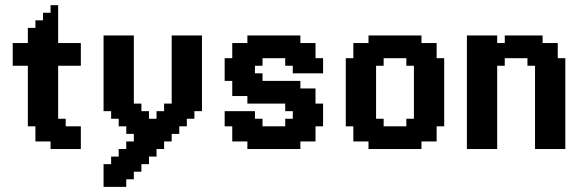

<svg xmlns="http://www.w3.org/2000/svg" viewBox="-20 -579 2275 746"><path d="M29.4 -411.8H58.8V-382.4H29.4ZM58.8 -411.8H88.2V-382.4H58.8ZM88.2 -411.8H117.6V-382.4H88.2ZM117.6 -411.8H147.1V-382.4H117.6ZM147.1 -411.8H176.5V-382.4H147.1ZM176.5 -411.8H205.9V-382.4H176.5ZM205.9 -411.8H235.3V-382.4H205.9ZM235.3 -411.8H264.7V-382.4H235.3ZM264.7 -411.8H294.1V-382.4H264.7ZM264.7 -382.4H294.1V-352.9H264.7ZM264.7 -352.9H294.1V-323.5H264.7ZM235.3 -352.9H264.7V-323.5H235.3ZM205.9 -352.9H235.3V-323.5H205.9ZM176.5 -352.9H205.9V-323.5H176.5ZM147.1 -352.9H176.5V-323.5H147.1ZM117.6 -352.9H147.1V-323.5H117.6ZM88.2 -352.9H117.6V-323.5H88.2ZM58.8 -352.9H88.2V-323.5H58.8ZM58.8 -382.4H88.2V-352.9H58.8ZM29.4 -382.4H58.8V-352.9H29.4ZM29.4 -352.9H58.8V-323.5H29.4ZM88.2 -382.4H117.6V-352.9H88.2ZM117.6 -382.4H147.1V-352.9H117.6ZM147.1 -382.4H176.5V-352.9H147.1ZM176.5 -382.4H205.9V-352.9H176.5ZM205.9 -382.4H235.3V-352.9H205.9ZM235.3 -382.4H264.7V-352.9H235.3ZM88.2 -441.2H117.6V-411.8H88.2ZM117.6 -441.2H147.1V-411.8H117.6ZM147.1 -441.2H176.5V-411.8H147.1ZM176.5 -441.2H205.9V-411.8H176.5ZM147.1 -470.6H176.5V-441.2H147.1ZM117.6 -470.6H147.1V-441.2H117.6ZM176.5 -470.6H205.9V-441.2H176.5ZM176.5 -529.4H205.9V-500H176.5ZM176.5 -500H205.9V-470.6H176.5ZM147.1 -500H176.5V-470.6H147.1ZM176.5 -558.8H205.9V-529.4H176.5ZM147.1 -529.4H176.5V-500H147.1ZM117.6 -500H147.1V-470.6H117.6ZM88.2 -470.6H117.6V-441.2H88.2ZM88.2 -323.5H117.6V-294.1H88.2ZM88.2 -294.1H117.6V-264.7H88.2ZM88.2 -264.7H117.6V-235.3H88.2ZM88.2 -235.3H117.6V-205.9H88.2ZM117.6 -235.3H147.1V-205.9H117.6ZM117.6 -205.9H147.1V-176.5H117.6ZM147.1 -235.3H176.5V-205.9H147.1ZM147.1 -264.7H176.5V-235.3H147.1ZM176.5 -264.7H205.9V-235.3H176.5ZM176.5 -294.1H205.9V-264.7H176.5ZM147.1 -323.5H176.5V-294.1H147.1ZM117.6 -323.5H147.1V-294.1H117.6ZM117.6 -294.1H147.1V-264.7H117.6ZM117.6 -264.7H147.1V-235.3H117.6ZM147.1 -294.1H176.5V-264.7H147.1ZM176.5 -323.5H205.9V-294.1H176.5ZM176.5 -235.3H205.9V-205.9H176.5ZM176.5 -205.9H205.9V-176.5H176.5ZM147.1 -205.9H176.5V-176.5H147.1ZM147.1 -176.5H176.5V-147.1H147.1ZM117.6 -176.5H147.1V-147.1H117.6ZM88.2 -205.9H117.6V-176.5H88.2ZM88.2 -176.5H117.6V-147.1H88.2ZM176.5 -176.5H205.9V-147.1H176.5ZM88.2 -147.1H117.6V-117.6H88.2ZM117.6 -147.1H147.1V-117.6H117.6ZM117.6 -117.6H147.1V-88.2H117.6ZM147.1 -117.6H176.5V-88.2H147.1ZM176.5 -117.6H205.9V-88.2H176.5ZM176.5 -147.1H205.9V-117.6H176.5ZM147.1 -147.1H176.5V-117.6H147.1ZM88.2 -117.6H117.6V-88.2H88.2ZM176.5 -88.2H205.9V-58.8H176.5ZM205.9 -88.2H235.3V-58.8H205.9ZM205.9 -117.6H235.3V-88.2H205.9ZM147.1 -88.2H176.5V-58.8H147.1ZM117.6 -88.2H147.1V-58.8H117.6ZM117.6 -58.8H147.1V-29.4H117.6ZM147.1 -58.8H176.5V-29.4H147.1ZM176.5 -58.8H205.9V-29.4H176.5ZM205.9 -58.8H235.3V-29.4H205.9ZM235.3 -58.8H264.7V-29.4H235.3ZM235.3 -88.2H264.7V-58.8H235.3ZM264.7 -88.2H294.1V-58.8H264.7ZM264.7 -58.8H294.1V-29.4H264.7ZM235.3 -29.4H264.7V0H235.3ZM205.9 -29.4H235.3V0H205.9ZM176.5 -29.4H205.9V0H176.5ZM264.7 -29.4H294.1V0H264.7Z M382.4 -441.2H411.8V-411.8H382.4ZM411.8 -441.2H441.2V-411.8H411.8ZM441.2 -441.2H470.6V-411.8H441.2ZM470.6 -441.2H500V-411.8H470.6ZM470.6 -411.8H500V-382.4H470.6ZM470.6 -382.4H500V-352.9H470.6ZM470.6 -352.9H500V-323.5H470.6ZM470.6 -323.5H500V-294.1H470.6ZM470.6 -294.1H500V-264.7H470.6ZM470.6 -264.7H500V-235.3H470.6ZM470.6 -235.3H500V-205.9H470.6ZM470.6 -205.9H500V-176.5H470.6ZM470.6 -176.5H500V-147.1H470.6ZM441.2 -176.5H470.6V-147.1H441.2ZM411.8 -176.5H441.2V-147.1H411.8ZM382.4 -176.5H411.8V-147.1H382.4ZM382.4 -205.9H411.8V-176.5H382.4ZM382.4 -235.3H411.8V-205.9H382.4ZM382.4 -264.7H411.8V-235.3H382.4ZM382.4 -294.1H411.8V-264.7H382.4ZM382.4 -323.5H411.8V-294.1H382.4ZM382.4 -352.9H411.8V-323.5H382.4ZM382.4 -382.4H411.8V-352.9H382.4ZM382.4 -411.8H411.8V-382.4H382.4ZM411.8 -411.8H441.2V-382.4H411.8ZM441.2 -411.8H470.6V-382.4H441.2ZM441.2 -382.4H470.6V-352.9H441.2ZM441.2 -352.9H470.6V-323.5H441.2ZM441.2 -323.5H470.6V-294.1H441.2ZM441.2 -294.1H470.6V-264.7H441.2ZM441.2 -264.7H470.6V-235.3H441.2ZM411.8 -235.3H441.2V-205.9H411.8ZM411.8 -205.9H441.2V-176.5H411.8ZM411.8 -264.7H441.2V-235.3H411.8ZM411.8 -294.1H441.2V-264.7H411.8ZM411.8 -323.5H441.2V-294.1H411.8ZM411.8 -352.9H441.2V-323.5H411.8ZM411.8 -382.4H441.2V-352.9H411.8ZM441.2 -235.3H470.6V-205.9H441.2ZM441.2 -205.9H470.6V-176.5H441.2ZM647.1 -441.2H676.5V-411.8H647.1ZM676.5 -441.2H705.9V-411.8H676.5ZM705.9 -441.2H735.3V-411.8H705.9ZM735.3 -441.2H764.7V-411.8H735.3ZM735.3 -411.8H764.7V-382.4H735.3ZM735.3 -382.4H764.7V-352.9H735.3ZM735.3 -352.9H764.7V-323.5H735.3ZM735.3 -323.5H764.7V-294.1H735.3ZM735.3 -294.1H764.7V-264.7H735.3ZM735.3 -264.7H764.7V-235.3H735.3ZM735.3 -235.3H764.7V-205.9H735.3ZM735.3 -205.9H764.7V-176.5H735.3ZM735.3 -176.5H764.7V-147.1H735.3ZM705.9 -205.9H735.3V-176.5H705.9ZM676.5 -205.9H705.9V-176.5H676.5ZM676.5 -176.5H705.9V-147.1H676.5ZM647.1 -205.9H676.5V-176.5H647.1ZM647.1 -235.3H676.5V-205.9H647.1ZM647.1 -264.7H676.5V-235.3H647.1ZM647.1 -294.1H676.5V-264.7H647.1ZM647.1 -323.5H676.5V-294.1H647.1ZM647.1 -352.9H676.5V-323.5H647.1ZM647.1 -382.4H676.5V-352.9H647.1ZM647.1 -411.8H676.5V-382.4H647.1ZM676.5 -411.8H705.9V-382.4H676.5ZM705.9 -411.8H735.3V-382.4H705.9ZM705.9 -382.4H735.3V-352.9H705.9ZM705.9 -352.9H735.3V-323.5H705.9ZM705.9 -323.5H735.3V-294.1H705.9ZM705.9 -294.1H735.3V-264.7H705.9ZM705.9 -264.7H735.3V-235.3H705.9ZM705.9 -235.3H735.3V-205.9H705.9ZM676.5 -235.3H705.9V-205.9H676.5ZM676.5 -264.7H705.9V-235.3H676.5ZM676.5 -294.1H705.9V-264.7H676.5ZM676.5 -323.5H705.9V-294.1H676.5ZM676.5 -352.9H705.9V-323.5H676.5ZM676.5 -382.4H705.9V-352.9H676.5ZM617.6 -176.5H647.1V-147.1H617.6ZM647.1 -176.5H676.5V-147.1H647.1ZM676.5 -147.1H705.9V-117.6H676.5ZM705.9 -147.1H735.3V-117.6H705.9ZM705.9 -176.5H735.3V-147.1H705.9ZM647.1 -147.1H676.5V-117.6H647.1ZM647.1 -117.6H676.5V-88.2H647.1ZM676.5 -117.6H705.9V-88.2H676.5ZM647.1 -88.2H676.5V-58.8H647.1ZM617.6 -88.2H647.1V-58.8H617.6ZM617.6 -58.8H647.1V-29.4H617.6ZM588.2 -58.8H617.6V-29.4H588.2ZM588.2 -29.4H617.6V0H588.2ZM558.8 -29.4H588.2V0H558.8ZM558.8 0H588.2V29.4H558.8ZM529.4 0H558.8V29.4H529.4ZM529.4 29.4H558.8V58.8H529.4ZM500 29.4H529.4V58.8H500ZM500 58.8H529.4V88.2H500ZM470.6 58.8H500V88.2H470.6ZM470.6 88.2H500V117.6H470.6ZM441.2 88.2H470.6V117.6H441.2ZM441.2 117.6H470.6V147.1H441.2ZM411.8 117.6H441.2V147.1H411.8ZM382.4 117.6H411.8V147.1H382.4ZM382.4 88.2H411.8V117.6H382.4ZM382.4 58.8H411.8V88.2H382.4ZM411.8 58.8H441.2V88.2H411.8ZM411.8 88.2H441.2V117.6H411.8ZM441.2 58.8H470.6V88.2H441.2ZM411.8 29.4H441.2V58.8H411.8ZM441.2 29.4H470.6V58.8H441.2ZM441.2 0H470.6V29.4H441.2ZM470.6 0H500V29.4H470.6ZM500 0H529.4V29.4H500ZM500 -29.4H529.4V0H500ZM470.6 -29.4H500V0H470.6ZM470.6 29.4H500V58.8H470.6ZM529.4 -58.8H558.8V-29.4H529.4ZM500 -58.8H529.4V-29.4H500ZM529.4 -29.4H558.8V0H529.4ZM558.8 -58.8H588.2V-29.4H558.8ZM558.8 -88.2H588.2V-58.8H558.8ZM588.2 -88.2H617.6V-58.8H588.2ZM588.2 -117.6H617.6V-88.2H588.2ZM617.6 -117.6H647.1V-88.2H617.6ZM617.6 -147.1H647.1V-117.6H617.6ZM588.2 -147.1H617.6V-117.6H588.2ZM558.8 -117.6H588.2V-88.2H558.8ZM529.4 -117.6H558.8V-88.2H529.4ZM529.4 -147.1H558.8V-117.6H529.4ZM500 -117.6H529.4V-88.2H500ZM500 -147.1H529.4V-117.6H500ZM500 -176.5H529.4V-147.1H500ZM470.6 -147.1H500V-117.6H470.6ZM441.2 -147.1H470.6V-117.6H441.2ZM411.8 -147.1H441.2V-117.6H411.8ZM470.6 -117.6H500V-88.2H470.6ZM441.2 -117.6H470.6V-88.2H441.2ZM470.6 -88.2H500V-58.8H470.6ZM500 -88.2H529.4V-58.8H500ZM529.4 -88.2H558.8V-58.8H529.4Z M1176.5 -352.9H1205.9V-323.5H1176.5ZM1147.1 -352.9H1176.5V-323.5H1147.1ZM1117.6 -352.9H1147.1V-323.5H1117.6ZM1117.6 -382.4H1147.1V-352.9H1117.6ZM1088.2 -382.4H1117.6V-352.9H1088.2ZM1147.1 -382.4H1176.5V-352.9H1147.1ZM1176.5 -382.4H1205.9V-352.9H1176.5ZM1147.1 -411.8H1176.5V-382.4H1147.1ZM1117.6 -411.8H1147.1V-382.4H1117.6ZM1088.2 -411.8H1117.6V-382.4H1088.2ZM1088.2 -441.2H1117.6V-411.8H1088.2ZM1117.6 -441.2H1147.1V-411.8H1117.6ZM1058.8 -441.2H1088.2V-411.8H1058.8ZM1029.4 -441.2H1058.8V-411.8H1029.4ZM1000 -441.2H1029.4V-411.8H1000ZM970.6 -411.8H1000V-382.4H970.6ZM941.2 -411.8H970.6V-382.4H941.2ZM941.2 -441.2H970.6V-411.8H941.2ZM970.6 -441.2H1000V-411.8H970.6ZM1000 -411.8H1029.4V-382.4H1000ZM1000 -382.4H1029.4V-352.9H1000ZM1029.4 -382.4H1058.8V-352.9H1029.4ZM1058.8 -382.4H1088.2V-352.9H1058.8ZM1058.8 -411.8H1088.2V-382.4H1058.8ZM1029.4 -411.8H1058.8V-382.4H1029.4ZM970.6 -382.4H1000V-352.9H970.6ZM941.2 -382.4H970.6V-352.9H941.2ZM911.8 -382.4H941.2V-352.9H911.8ZM882.4 -382.4H911.8V-352.9H882.4ZM882.4 -411.8H911.8V-382.4H882.4ZM911.8 -411.8H941.2V-382.4H911.8ZM941.2 -352.9H970.6V-323.5H941.2ZM970.6 -352.9H1000V-323.5H970.6ZM911.8 -352.9H941.2V-323.5H911.8ZM882.4 -352.9H911.8V-323.5H882.4ZM852.9 -352.9H882.4V-323.5H852.9ZM882.4 -323.5H911.8V-294.1H882.4ZM852.9 -323.5H882.4V-294.1H852.9ZM852.9 -294.1H882.4V-264.7H852.9ZM882.4 -294.1H911.8V-264.7H882.4ZM911.8 -323.5H941.2V-294.1H911.8ZM941.2 -323.5H970.6V-294.1H941.2ZM941.2 -294.1H970.6V-264.7H941.2ZM970.6 -294.1H1000V-264.7H970.6ZM911.8 -294.1H941.2V-264.7H911.8ZM911.8 -264.7H941.2V-235.3H911.8ZM882.4 -264.7H911.8V-235.3H882.4ZM911.8 -235.3H941.2V-205.9H911.8ZM882.4 -235.3H911.8V-205.9H882.4ZM941.2 -264.7H970.6V-235.3H941.2ZM970.6 -264.7H1000V-235.3H970.6ZM970.6 -235.3H1000V-205.9H970.6ZM970.6 -205.9H1000V-176.5H970.6ZM941.2 -205.9H970.6V-176.5H941.2ZM941.2 -235.3H970.6V-205.9H941.2ZM1000 -235.3H1029.4V-205.9H1000ZM1029.4 -235.3H1058.8V-205.9H1029.4ZM1029.4 -264.7H1058.8V-235.3H1029.4ZM1058.8 -264.7H1088.2V-235.3H1058.8ZM1088.2 -264.7H1117.6V-235.3H1088.2ZM1117.6 -264.7H1147.1V-235.3H1117.6ZM1000 -264.7H1029.4V-235.3H1000ZM1000 -205.9H1029.4V-176.5H1000ZM1029.4 -205.9H1058.8V-176.5H1029.4ZM1058.8 -205.9H1088.2V-176.5H1058.8ZM1088.2 -205.9H1117.6V-176.5H1088.2ZM1117.6 -205.9H1147.1V-176.5H1117.6ZM1117.6 -235.3H1147.1V-205.9H1117.6ZM1088.2 -235.3H1117.6V-205.9H1088.2ZM1058.8 -235.3H1088.2V-205.9H1058.8ZM1176.5 -235.3H1205.9V-205.9H1176.5ZM1147.1 -235.3H1176.5V-205.9H1147.1ZM1147.1 -205.9H1176.5V-176.5H1147.1ZM1176.5 -205.9H1205.9V-176.5H1176.5ZM1117.6 -176.5H1147.1V-147.1H1117.6ZM1088.2 -176.5H1117.6V-147.1H1088.2ZM1147.1 -176.5H1176.5V-147.1H1147.1ZM1176.5 -176.5H1205.9V-147.1H1176.5ZM1205.9 -176.5H1235.3V-147.1H1205.9ZM1205.9 -147.1H1235.3V-117.6H1205.9ZM1205.9 -117.6H1235.3V-88.2H1205.9ZM1176.5 -117.6H1205.9V-88.2H1176.5ZM1176.5 -147.1H1205.9V-117.6H1176.5ZM1147.1 -147.1H1176.5V-117.6H1147.1ZM1147.1 -117.6H1176.5V-88.2H1147.1ZM1117.6 -147.1H1147.1V-117.6H1117.6ZM1117.6 -117.6H1147.1V-88.2H1117.6ZM1088.2 -117.6H1117.6V-88.2H1088.2ZM1088.2 -88.2H1117.6V-58.8H1088.2ZM1117.6 -88.2H1147.1V-58.8H1117.6ZM1117.6 -58.8H1147.1V-29.4H1117.6ZM1147.1 -58.8H1176.5V-29.4H1147.1ZM1147.1 -88.2H1176.5V-58.8H1147.1ZM1176.5 -88.2H1205.9V-58.8H1176.5ZM1176.5 -58.8H1205.9V-29.4H1176.5ZM1117.6 -29.4H1147.1V0H1117.6ZM1088.2 -29.4H1117.6V0H1088.2ZM1088.2 -58.8H1117.6V-29.4H1088.2ZM1058.8 -58.8H1088.2V-29.4H1058.8ZM1029.4 -58.8H1058.8V-29.4H1029.4ZM1000 -58.8H1029.4V-29.4H1000ZM1000 -88.2H1029.4V-58.8H1000ZM1029.4 -88.2H1058.8V-58.8H1029.4ZM1058.8 -88.2H1088.2V-58.8H1058.8ZM1058.8 -29.4H1088.2V0H1058.8ZM1029.4 -29.4H1058.8V0H1029.4ZM1000 -29.4H1029.4V0H1000ZM970.6 -29.4H1000V0H970.6ZM941.2 -29.4H970.6V0H941.2ZM941.2 -58.8H970.6V-29.4H941.2ZM970.6 -58.8H1000V-29.4H970.6ZM970.6 -88.2H1000V-58.8H970.6ZM941.2 -88.2H970.6V-58.8H941.2ZM911.8 -58.8H941.2V-29.4H911.8ZM882.4 -58.8H911.8V-29.4H882.4ZM882.4 -88.2H911.8V-58.8H882.4ZM911.8 -88.2H941.2V-58.8H911.8ZM941.2 -117.6H970.6V-88.2H941.2ZM970.6 -117.6H1000V-88.2H970.6ZM941.2 -147.1H970.6V-117.6H941.2ZM911.8 -147.1H941.2V-117.6H911.8ZM882.4 -147.1H911.8V-117.6H882.4ZM852.9 -147.1H882.4V-117.6H852.9ZM852.9 -117.6H882.4V-88.2H852.9ZM882.4 -117.6H911.8V-88.2H882.4ZM911.8 -117.6H941.2V-88.2H911.8ZM1205.9 -352.9H1235.3V-323.5H1205.9ZM1176.5 -411.8H1205.9V-382.4H1176.5ZM1205.9 -323.5H1235.3V-294.1H1205.9ZM1176.5 -323.5H1205.9V-294.1H1176.5ZM1147.1 -323.5H1176.5V-294.1H1147.1ZM1117.6 -323.5H1147.1V-294.1H1117.6ZM1088.2 -352.9H1117.6V-323.5H1088.2Z M1441.2 -441.2H1470.6V-411.8H1441.2ZM1470.6 -441.2H1500V-411.8H1470.6ZM1411.8 -441.2H1441.2V-411.8H1411.8ZM1500 -441.2H1529.4V-411.8H1500ZM1529.4 -441.2H1558.8V-411.8H1529.4ZM1558.8 -441.2H1588.2V-411.8H1558.8ZM1588.2 -441.2H1617.6V-411.8H1588.2ZM1617.6 -411.8H1647.1V-382.4H1617.6ZM1588.2 -411.8H1617.6V-382.4H1588.2ZM1588.2 -382.4H1617.6V-352.9H1588.2ZM1647.1 -411.8H1676.5V-382.4H1647.1ZM1647.1 -382.4H1676.5V-352.9H1647.1ZM1617.6 -382.4H1647.1V-352.9H1617.6ZM1588.2 -352.9H1617.6V-323.5H1588.2ZM1558.8 -352.9H1588.2V-323.5H1558.8ZM1617.6 -352.9H1647.1V-323.5H1617.6ZM1647.1 -352.9H1676.5V-323.5H1647.1ZM1676.5 -352.9H1705.9V-323.5H1676.5ZM1676.5 -323.5H1705.9V-294.1H1676.5ZM1676.5 -294.1H1705.9V-264.7H1676.5ZM1676.5 -264.7H1705.9V-235.3H1676.5ZM1676.5 -235.3H1705.9V-205.9H1676.5ZM1676.5 -205.9H1705.9V-176.5H1676.5ZM1676.5 -176.5H1705.9V-147.1H1676.5ZM1676.5 -147.1H1705.9V-117.6H1676.5ZM1676.5 -117.6H1705.9V-88.2H1676.5ZM1647.1 -117.6H1676.5V-88.2H1647.1ZM1647.1 -88.2H1676.5V-58.8H1647.1ZM1647.1 -58.8H1676.5V-29.4H1647.1ZM1617.6 -58.8H1647.1V-29.4H1617.6ZM1588.2 -58.8H1617.6V-29.4H1588.2ZM1558.8 -88.2H1588.2V-58.8H1558.8ZM1558.8 -117.6H1588.2V-88.2H1558.8ZM1588.2 -117.6H1617.6V-88.2H1588.2ZM1588.2 -88.2H1617.6V-58.8H1588.2ZM1617.6 -88.2H1647.1V-58.8H1617.6ZM1617.6 -117.6H1647.1V-88.2H1617.6ZM1617.6 -147.1H1647.1V-117.6H1617.6ZM1588.2 -147.1H1617.6V-117.6H1588.2ZM1588.2 -176.5H1617.6V-147.1H1588.2ZM1588.2 -205.9H1617.6V-176.5H1588.2ZM1588.2 -235.3H1617.6V-205.9H1588.2ZM1588.2 -264.7H1617.6V-235.3H1588.2ZM1588.2 -294.1H1617.6V-264.7H1588.2ZM1588.2 -323.5H1617.6V-294.1H1588.2ZM1617.6 -323.5H1647.1V-294.1H1617.6ZM1617.6 -294.1H1647.1V-264.7H1617.6ZM1617.6 -264.7H1647.1V-235.3H1617.6ZM1617.6 -235.3H1647.1V-205.9H1617.6ZM1617.6 -205.9H1647.1V-176.5H1617.6ZM1617.6 -176.5H1647.1V-147.1H1617.6ZM1647.1 -147.1H1676.5V-117.6H1647.1ZM1647.1 -176.5H1676.5V-147.1H1647.1ZM1647.1 -205.9H1676.5V-176.5H1647.1ZM1647.1 -235.3H1676.5V-205.9H1647.1ZM1647.1 -264.7H1676.5V-235.3H1647.1ZM1647.1 -294.1H1676.5V-264.7H1647.1ZM1647.1 -323.5H1676.5V-294.1H1647.1ZM1558.8 -58.8H1588.2V-29.4H1558.8ZM1558.8 -29.4H1588.2V0H1558.8ZM1588.2 -29.4H1617.6V0H1588.2ZM1529.4 -29.4H1558.8V0H1529.4ZM1500 -29.4H1529.4V0H1500ZM1470.6 -29.4H1500V0H1470.6ZM1441.2 -29.4H1470.6V0H1441.2ZM1411.8 -29.4H1441.2V0H1411.8ZM1411.8 -58.8H1441.2V-29.4H1411.8ZM1382.4 -58.8H1411.8V-29.4H1382.4ZM1352.9 -58.8H1382.4V-29.4H1352.9ZM1352.9 -88.2H1382.4V-58.8H1352.9ZM1323.5 -117.6H1352.9V-88.2H1323.5ZM1352.9 -117.6H1382.4V-88.2H1352.9ZM1323.5 -147.1H1352.9V-117.6H1323.5ZM1323.5 -176.5H1352.9V-147.1H1323.5ZM1323.5 -205.9H1352.9V-176.5H1323.5ZM1323.5 -235.3H1352.9V-205.9H1323.5ZM1323.5 -264.7H1352.9V-235.3H1323.5ZM1323.5 -294.1H1352.9V-264.7H1323.5ZM1352.9 -294.1H1382.4V-264.7H1352.9ZM1352.9 -323.5H1382.4V-294.1H1352.9ZM1323.5 -323.5H1352.9V-294.1H1323.5ZM1323.5 -352.9H1352.9V-323.5H1323.5ZM1352.9 -352.9H1382.4V-323.5H1352.9ZM1352.9 -382.4H1382.4V-352.9H1352.9ZM1352.9 -411.8H1382.4V-382.4H1352.9ZM1382.4 -411.8H1411.8V-382.4H1382.4ZM1411.8 -411.8H1441.2V-382.4H1411.8ZM1441.2 -411.8H1470.6V-382.4H1441.2ZM1441.2 -382.4H1470.6V-352.9H1441.2ZM1441.2 -352.9H1470.6V-323.5H1441.2ZM1411.8 -352.9H1441.2V-323.5H1411.8ZM1382.4 -352.9H1411.8V-323.5H1382.4ZM1411.8 -323.5H1441.2V-294.1H1411.8ZM1411.8 -294.1H1441.2V-264.7H1411.8ZM1411.8 -264.7H1441.2V-235.3H1411.8ZM1411.8 -235.3H1441.2V-205.9H1411.8ZM1411.8 -205.9H1441.2V-176.5H1411.8ZM1411.8 -176.5H1441.2V-147.1H1411.8ZM1411.8 -147.1H1441.2V-117.6H1411.8ZM1411.8 -117.6H1441.2V-88.2H1411.8ZM1441.2 -117.6H1470.6V-88.2H1441.2ZM1441.2 -88.2H1470.6V-58.8H1441.2ZM1470.6 -88.2H1500V-58.8H1470.6ZM1500 -88.2H1529.4V-58.8H1500ZM1529.4 -88.2H1558.8V-58.8H1529.4ZM1529.4 -58.8H1558.8V-29.4H1529.4ZM1500 -58.8H1529.4V-29.4H1500ZM1470.6 -58.8H1500V-29.4H1470.6ZM1441.2 -58.8H1470.6V-29.4H1441.2ZM1411.8 -88.2H1441.2V-58.8H1411.8ZM1382.4 -88.2H1411.8V-58.8H1382.4ZM1382.4 -117.6H1411.8V-88.2H1382.4ZM1382.4 -147.1H1411.8V-117.6H1382.4ZM1382.4 -176.5H1411.8V-147.1H1382.4ZM1352.9 -176.5H1382.4V-147.1H1352.9ZM1352.9 -147.1H1382.4V-117.6H1352.9ZM1352.9 -205.9H1382.4V-176.5H1352.9ZM1352.9 -235.3H1382.4V-205.9H1352.9ZM1352.9 -264.7H1382.4V-235.3H1352.9ZM1382.4 -264.7H1411.8V-235.3H1382.4ZM1382.4 -235.3H1411.8V-205.9H1382.4ZM1382.4 -205.9H1411.8V-176.5H1382.4ZM1382.4 -294.1H1411.8V-264.7H1382.4ZM1382.4 -323.5H1411.8V-294.1H1382.4ZM1382.4 -382.4H1411.8V-352.9H1382.4ZM1411.8 -382.4H1441.2V-352.9H1411.8ZM1470.6 -411.8H1500V-382.4H1470.6ZM1500 -411.8H1529.4V-382.4H1500ZM1529.4 -411.8H1558.8V-382.4H1529.4ZM1558.8 -411.8H1588.2V-382.4H1558.8ZM1558.8 -382.4H1588.2V-352.9H1558.8ZM1529.4 -382.4H1558.8V-352.9H1529.4ZM1500 -382.4H1529.4V-352.9H1500ZM1470.6 -382.4H1500V-352.9H1470.6Z M1794.1 -441.2H1823.5V-411.8H1794.1ZM1823.5 -441.2H1852.9V-411.8H1823.5ZM1852.9 -441.2H1882.4V-411.8H1852.9ZM1794.1 -382.4H1823.5V-352.9H1794.1ZM1794.1 -411.8H1823.5V-382.4H1794.1ZM1852.9 -29.4H1882.4V0H1852.9ZM1823.5 -29.4H1852.9V0H1823.5ZM1794.1 -58.8H1823.5V-29.4H1794.1ZM1794.1 -88.2H1823.5V-58.8H1794.1ZM1794.1 -29.4H1823.5V0H1794.1ZM1941.2 -441.2H1970.6V-411.8H1941.2ZM1882.4 -441.2H1911.8V-411.8H1882.4ZM1970.6 -441.2H2000V-411.8H1970.6ZM2000 -441.2H2029.4V-411.8H2000ZM2029.4 -441.2H2058.8V-411.8H2029.4ZM2058.8 -441.2H2088.2V-411.8H2058.8ZM2088.2 -411.8H2117.6V-382.4H2088.2ZM2058.8 -411.8H2088.2V-382.4H2058.8ZM2058.8 -382.4H2088.2V-352.9H2058.8ZM2117.6 -411.8H2147.1V-382.4H2117.6ZM2117.6 -382.4H2147.1V-352.9H2117.6ZM2088.2 -382.4H2117.6V-352.9H2088.2ZM2058.8 -352.9H2088.2V-323.5H2058.8ZM2029.4 -352.9H2058.8V-323.5H2029.4ZM2088.2 -352.9H2117.6V-323.5H2088.2ZM2117.6 -352.9H2147.1V-323.5H2117.6ZM2147.1 -352.9H2176.5V-323.5H2147.1ZM2147.1 -323.5H2176.5V-294.1H2147.1ZM2147.1 -294.1H2176.5V-264.7H2147.1ZM2147.1 -264.7H2176.5V-235.3H2147.1ZM2147.1 -235.3H2176.5V-205.9H2147.1ZM2147.1 -205.9H2176.5V-176.5H2147.1ZM2147.1 -176.5H2176.5V-147.1H2147.1ZM2147.1 -147.1H2176.5V-117.6H2147.1ZM2147.1 -117.6H2176.5V-88.2H2147.1ZM2117.6 -117.6H2147.1V-88.2H2117.6ZM2117.6 -88.2H2147.1V-58.8H2117.6ZM2117.6 -58.8H2147.1V-29.4H2117.6ZM2088.2 -58.8H2117.6V-29.4H2088.2ZM2058.8 -58.8H2088.2V-29.4H2058.8ZM2058.8 -117.6H2088.2V-88.2H2058.8ZM2058.8 -88.2H2088.2V-58.8H2058.8ZM2088.2 -88.2H2117.6V-58.8H2088.2ZM2088.2 -117.6H2117.6V-88.2H2088.2ZM2088.2 -147.1H2117.6V-117.6H2088.2ZM2058.8 -147.1H2088.2V-117.6H2058.8ZM2058.8 -176.5H2088.2V-147.1H2058.8ZM2058.8 -205.9H2088.2V-176.5H2058.8ZM2058.8 -235.3H2088.2V-205.9H2058.8ZM2058.8 -264.7H2088.2V-235.3H2058.8ZM2058.8 -294.1H2088.2V-264.7H2058.8ZM2058.8 -323.5H2088.2V-294.1H2058.8ZM2088.2 -323.5H2117.6V-294.1H2088.2ZM2088.2 -294.1H2117.6V-264.7H2088.2ZM2088.2 -264.7H2117.6V-235.3H2088.2ZM2088.2 -235.3H2117.6V-205.9H2088.2ZM2088.2 -205.9H2117.6V-176.5H2088.2ZM2088.2 -176.5H2117.6V-147.1H2088.2ZM2117.6 -147.1H2147.1V-117.6H2117.6ZM2117.6 -176.5H2147.1V-147.1H2117.6ZM2117.6 -205.9H2147.1V-176.5H2117.6ZM2117.6 -235.3H2147.1V-205.9H2117.6ZM2117.6 -264.7H2147.1V-235.3H2117.6ZM2117.6 -294.1H2147.1V-264.7H2117.6ZM2117.6 -323.5H2147.1V-294.1H2117.6ZM2058.8 -29.4H2088.2V0H2058.8ZM1882.4 -29.4H1911.8V0H1882.4ZM1882.4 -58.8H1911.8V-29.4H1882.4ZM1852.9 -58.8H1882.4V-29.4H1852.9ZM1823.5 -58.8H1852.9V-29.4H1823.5ZM1823.5 -294.1H1852.9V-264.7H1823.5ZM1823.5 -323.5H1852.9V-294.1H1823.5ZM1794.1 -352.9H1823.5V-323.5H1794.1ZM1823.5 -382.4H1852.9V-352.9H1823.5ZM1852.9 -411.8H1882.4V-382.4H1852.9ZM1882.4 -411.8H1911.8V-382.4H1882.4ZM1911.8 -411.8H1941.2V-382.4H1911.8ZM1911.8 -382.4H1941.2V-352.9H1911.8ZM1911.8 -352.9H1941.2V-323.5H1911.8ZM1882.4 -352.9H1911.8V-323.5H1882.4ZM1852.9 -352.9H1882.4V-323.5H1852.9ZM1882.4 -323.5H1911.8V-294.1H1882.4ZM1882.4 -294.1H1911.8V-264.7H1882.4ZM1882.4 -264.7H1911.8V-235.3H1882.4ZM1882.4 -88.2H1911.8V-58.8H1882.4ZM1852.9 -88.2H1882.4V-58.8H1852.9ZM1852.9 -294.1H1882.4V-264.7H1852.9ZM1852.9 -323.5H1882.4V-294.1H1852.9ZM1852.9 -382.4H1882.4V-352.9H1852.9ZM1882.4 -382.4H1911.8V-352.9H1882.4ZM1941.2 -411.8H1970.6V-382.4H1941.2ZM1970.6 -411.8H2000V-382.4H1970.6ZM2000 -411.8H2029.4V-382.4H2000ZM2029.4 -411.8H2058.8V-382.4H2029.4ZM2029.4 -382.4H2058.8V-352.9H2029.4ZM2000 -382.4H2029.4V-352.9H2000ZM1970.6 -382.4H2000V-352.9H1970.6ZM1941.2 -382.4H1970.6V-352.9H1941.2ZM1823.5 -411.8H1852.9V-382.4H1823.5ZM1823.5 -88.2H1852.9V-58.8H1823.5ZM1823.5 -352.9H1852.9V-323.5H1823.5ZM1794.1 -323.5H1823.5V-294.1H1794.1ZM1794.1 -294.1H1823.5V-264.7H1794.1ZM1794.1 -117.6H1823.5V-88.2H1794.1ZM1823.5 -117.6H1852.9V-88.2H1823.5ZM1852.9 -117.6H1882.4V-88.2H1852.9ZM1882.4 -117.6H1911.8V-88.2H1882.4ZM1852.9 -264.7H1882.4V-235.3H1852.9ZM1823.5 -264.7H1852.9V-235.3H1823.5ZM1794.1 -264.7H1823.5V-235.3H1794.1ZM1794.1 -235.3H1823.5V-205.9H1794.1ZM1794.1 -205.9H1823.5V-176.5H1794.1ZM1794.1 -176.5H1823.5V-147.1H1794.1ZM1823.5 -176.5H1852.9V-147.1H1823.5ZM1823.5 -147.1H1852.9V-117.6H1823.5ZM1852.9 -147.1H1882.4V-117.6H1852.9ZM1794.1 -147.1H1823.5V-117.6H1794.1ZM1882.4 -147.1H1911.8V-117.6H1882.4ZM1882.4 -176.5H1911.8V-147.1H1882.4ZM1882.4 -205.9H1911.8V-176.5H1882.4ZM1882.4 -235.3H1911.8V-205.9H1882.4ZM1852.9 -235.3H1882.4V-205.9H1852.9ZM1823.5 -235.3H1852.9V-205.9H1823.5ZM1823.5 -205.9H1852.9V-176.5H1823.5ZM1852.9 -176.5H1882.4V-147.1H1852.9ZM1852.9 -205.9H1882.4V-176.5H1852.9ZM2088.2 -29.4H2117.6V0H2088.2ZM2117.6 -29.4H2147.1V0H2117.6ZM2147.1 -29.4H2176.5V0H2147.1ZM2147.1 -58.8H2176.5V-29.4H2147.1ZM2147.1 -88.2H2176.5V-58.8H2147.1Z"/></svg>

Font: Jersey 20
Style: Regular
Weight: 400
Designer: Sarah Cadigan-Fried
Version: Version 1.000; ttfautohint (v1.8.4.7-5d5b)